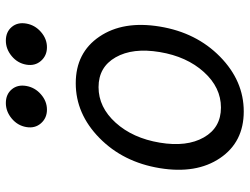

<svg xmlns="http://www.w3.org/2000/svg" viewBox="-116 -706 833 640"><g transform="rotate(-90 300.0 -386.5)"><path d="M430.5 -69Q350 10 248 10Q146 10 92.5 -69Q39 -148 59 -270Q79 -392 159.5 -471Q240 -550 342 -550Q444 -550 497.5 -471Q551 -392 531 -270Q511 -148 430.5 -69ZM161.5 -123Q194 -66 261 -66Q328 -66 379.5 -123Q431 -180 446 -270Q461 -360 428.5 -417Q396 -474 329 -474Q262 -474 210.5 -417Q159 -360 144 -270Q129 -180 161.5 -123ZM276 -783Q305 -783 321.5 -763.5Q338 -744 333 -715Q328 -686 305 -666Q282 -646 254 -646Q226 -646 208.5 -666Q191 -686 196 -715Q201 -744 224.5 -763.5Q248 -783 276 -783ZM484 -783Q513 -783 529.5 -763.5Q546 -744 541 -715Q536 -686 513 -666Q490 -646 462 -646Q434 -646 416.5 -666Q399 -686 404 -715Q409 -744 432.5 -763.5Q456 -783 484 -783Z"/></g></svg>

Font: CommitMono
Style: Italic
Weight: 400
Monospace: yes
Designer: Eigil Nikolajsen
Foundry: Eigil Nikolajsen
Version: Version 1.143